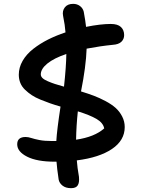

<svg xmlns="http://www.w3.org/2000/svg" viewBox="-20 -835 740 1002"><path d="M265.1 8.8Q173.3 8.8 121.6 -17.3Q69.8 -43.5 69.8 -82Q69.8 -120.1 113.8 -120.1Q127.4 -120.1 143.6 -114.7Q159.7 -109.4 185.8 -104.2Q211.9 -99.1 250 -99.1H273.9Q276.9 -154.8 295.9 -278.8Q263.7 -288.1 241.5 -295.9Q219.2 -303.7 191.7 -314.9Q164.1 -326.2 145.8 -338.4Q127.4 -350.6 110.8 -366.5Q94.2 -382.3 86.2 -402.1Q78.1 -421.9 78.1 -444.8Q78.1 -482.9 98.1 -517.6Q118.2 -552.2 153.1 -579.6Q188 -606.9 230 -628.2Q272 -649.4 321.8 -666Q319.3 -702.6 309.1 -752.9Q304.2 -778.3 318.4 -796.6Q332.5 -814.9 361.8 -814.9Q382.3 -814.9 397.5 -803.5Q412.6 -792 417 -773.9Q425.8 -726.6 429.2 -694.8Q504.9 -710 558.1 -710Q594.2 -710 611.1 -694.1Q627.9 -678.2 627.9 -651.9Q627.9 -630.9 613.3 -616.9Q598.6 -603 568.8 -601.1Q503.9 -594.7 432.1 -581.1Q428.7 -486.8 402.8 -357.9Q440.9 -346.2 470 -335.2Q499 -324.2 530.8 -307.4Q562.5 -290.5 583.3 -272Q604 -253.4 617.4 -227.5Q630.9 -201.7 630.9 -171.9Q630.9 -102.5 564.5 -57.6Q498 -12.7 380.9 2Q383.3 37.6 392.1 87.9Q395 117.7 385.7 132.3Q376.5 147 351.1 147Q323.2 147 306.4 133.8Q289.6 120.6 286.1 102.1Q276.9 40 274.9 8.8ZM192.9 -446.8Q192.9 -436.5 201.4 -428Q210 -419.4 228.5 -411.4Q247.1 -403.3 265.6 -397.2Q284.2 -391.1 314 -382.8Q325.2 -485.4 326.2 -553.2Q262.2 -531.7 227.5 -503.7Q192.9 -475.6 192.9 -446.8ZM523.9 -165Q518.1 -194.3 483.2 -214.6Q448.2 -234.9 386.2 -253.9Q378.4 -181.2 377 -106Q473.6 -120.1 523.9 -165Z"/></svg>

Font: Shantell Sans Irregular
Style: Regular
Weight: 500
Designer: Stephen Nixon, Anya Danilova, Shantell Martin
Foundry: Arrow Type
Version: Version 1.006;[9816181b4]